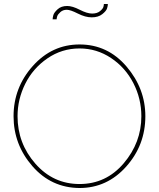

<svg xmlns="http://www.w3.org/2000/svg" viewBox="-20 -938 797 963"><path d="M379 5Q237 4 142.5 -104.5Q48 -213 48 -355Q48 -499 144.5 -607Q241 -715 379 -715Q520 -715 614.5 -604.5Q709 -494 709 -355Q709 -210 613 -102.5Q517 5 379 5ZM68 -355Q68 -219 157.5 -117Q247 -15 379 -15Q512 -15 600.5 -119Q689 -223 689 -355Q689 -443 649 -521Q609 -599 537 -647Q465 -695 379 -695Q290 -695 217.5 -645Q145 -595 106.5 -517.5Q68 -440 68 -355ZM440 -851Q408 -851 370.5 -870Q333 -889 315 -889Q296 -889 283 -877.5Q270 -866 267 -856.5Q264 -847 264 -841H244Q244 -849 247.5 -862Q251 -875 269 -891.5Q287 -908 317 -908Q343 -908 380 -889Q417 -870 442 -870Q467 -870 481.5 -882Q496 -894 498.5 -903Q501 -912 501 -918H521Q521 -909 517 -896Q513 -883 493 -867Q473 -851 440 -851Z"/></svg>

Font: Raleway
Style: Thin
Weight: 100
Designer: Matt McInerney, Pablo Impallari, Rodrigo Fuenzalida
Foundry: Matt McInerney, Pablo Impallari, Rodrigo Fuenzalida
Version: Version 3.000